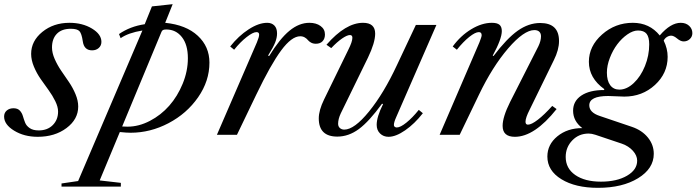

<svg xmlns="http://www.w3.org/2000/svg" viewBox="-54 -650 3359 926"><path d="M280.8 -540Q343.3 -540 389.2 -512.5Q435.1 -484.9 435.1 -448.2Q435.1 -430.2 422.4 -418.7Q409.7 -407.2 390.1 -407.2Q351.1 -407.2 345.2 -451.2Q339.8 -488.3 329.1 -499.8Q318.4 -511.2 287.1 -511.2Q243.7 -511.2 220.2 -487.1Q196.8 -462.9 196.8 -420.9Q196.8 -395 209.7 -365.5Q222.7 -335.9 241.2 -308.8Q259.8 -281.7 278.6 -254.2Q297.4 -226.6 310.3 -195.6Q323.2 -164.6 323.2 -136.2Q323.2 -74.7 266.8 -32.5Q210.4 9.8 127.9 9.8Q62.5 9.8 14.2 -19.8Q-34.2 -49.3 -34.2 -87.9Q-34.2 -106 -21.5 -116.9Q-8.8 -127.9 11.2 -127.9Q30.8 -127.9 41.3 -116.9Q51.8 -106 56.4 -90.1Q61 -74.2 67.1 -58.6Q73.2 -43 89.4 -32Q105.5 -21 132.8 -21Q174.8 -21 200.4 -46.6Q226.1 -72.3 226.1 -111.8Q226.1 -134.8 212.6 -162.1Q199.2 -189.5 180.2 -215.6Q161.1 -241.7 142.1 -269Q123 -296.4 109.6 -328.4Q96.2 -360.4 96.2 -390.1Q96.2 -452.1 150.1 -496.1Q204.1 -540 280.8 -540Z M678.7 -619.1 778.8 -629.9 742.7 -540Q843.8 -529.8 899.9 -477.5Q956.1 -425.3 956.1 -348.1Q956.1 -259.3 901.4 -180.7Q846.7 -102.1 758.8 -55.9Q670.9 -9.8 575.7 -9.8Q555.7 -9.8 523.9 -13.2L426.8 220.2L528.8 231.9V250H242.7V234.9L322.8 223.1L632.8 -502.9Q564.5 -491.7 527.8 -465.8L520 -485.8Q573.7 -522.9 644 -533.2ZM725.1 -497.1 535.2 -40Q547.4 -39.1 561 -39.1Q615.2 -39.1 668.7 -66.9Q722.2 -94.7 762.2 -140.1Q802.2 -185.5 827.1 -246.3Q852.1 -307.1 852.1 -369.1Q852.1 -434.6 823.2 -471.2Q794.4 -507.8 748 -507.8Q737.8 -507.8 732.9 -505.6Q728 -503.4 725.1 -497.1Z M1438 -540Q1470.7 -540 1491.9 -524.7Q1513.2 -509.3 1513.2 -483.9Q1513.2 -463.4 1501.7 -451.2Q1490.2 -439 1469.2 -439Q1456.1 -439 1446 -444.6Q1436 -450.2 1430.7 -457Q1425.3 -463.9 1415.8 -469.5Q1406.2 -475.1 1394 -475.1Q1352.5 -475.1 1302 -406.7Q1251.5 -338.4 1182.1 -193.8L1088.9 0H992.2L1185.1 -445.8Q1195.8 -471.7 1195.8 -482.9Q1195.8 -495.1 1183.1 -495.1Q1166 -495.1 1135.5 -471.2Q1105 -447.3 1075.2 -410.2L1056.2 -425.8Q1096.7 -477.1 1145.3 -508.5Q1193.8 -540 1234.9 -540Q1256.3 -540 1269.3 -526.9Q1282.2 -513.7 1282.2 -488.8Q1282.2 -468.3 1273.2 -445.3Q1264.2 -422.4 1238.8 -381.8L1244.1 -379.9Q1295.4 -463.4 1342 -501.7Q1388.7 -540 1438 -540Z M1543.5 -418 1520.5 -434.1Q1612.8 -540 1696.8 -540Q1755.4 -540 1755.4 -487.8Q1755.4 -444.3 1720.7 -372.1L1589.4 -103Q1576.7 -75.7 1576.7 -53.2Q1576.7 -40 1585.2 -32.5Q1593.8 -24.9 1606.4 -24.9Q1654.8 -24.9 1725.8 -112.3Q1796.9 -199.7 1860.4 -335.9L1951.7 -529.8H2050.8L1856.4 -84Q1845.7 -60.1 1845.7 -46.9Q1845.7 -41.5 1849.9 -38.3Q1854 -35.2 1859.4 -35.2Q1877 -35.2 1906 -58.6Q1935.1 -82 1965.8 -120.1L1985.4 -104Q1945.3 -52.7 1900.1 -21.5Q1855 9.8 1819.8 9.8Q1795.4 9.8 1779.1 -6.1Q1762.7 -22 1762.7 -47.9Q1762.7 -86.4 1793.5 -147.9L1788.6 -149.9Q1726.1 -64 1676.8 -27.6Q1627.4 8.8 1572.8 8.8Q1483.4 8.8 1483.4 -79.1Q1483.4 -117.7 1508.8 -169.9L1625.5 -409.2Q1645.5 -448.7 1645.5 -467.8Q1645.5 -481 1633.8 -481Q1620.1 -481 1595.9 -464.4Q1571.8 -447.8 1543.5 -418Z M2318.4 -540Q2343.8 -540 2355 -530.5Q2366.2 -521 2366.2 -500Q2366.2 -462.4 2322.3 -381.8L2326.2 -379.9Q2390.6 -464.8 2443.1 -502Q2495.6 -539.1 2551.3 -539.1Q2642.1 -539.1 2642.1 -452.1Q2642.1 -409.7 2617.2 -359.9L2500.5 -121.1Q2480.5 -82 2480.5 -63Q2480.5 -48.8 2492.2 -48.8Q2509.3 -48.8 2540.3 -72.8Q2571.3 -96.7 2609.4 -139.2L2630.4 -124Q2523.9 9.8 2429.2 9.8Q2370.1 9.8 2370.1 -43Q2370.1 -85.9 2406.2 -158.2L2542.5 -426.8Q2555.2 -453.1 2555.2 -475.1Q2555.2 -489.3 2546.9 -497.1Q2538.6 -504.9 2523.4 -504.9Q2472.7 -504.9 2396.7 -416.5Q2320.8 -328.1 2256.3 -193.8L2163.1 0H2066.4L2258.3 -445.8Q2269 -472.7 2269 -480Q2269 -495.1 2255.4 -495.1Q2238.3 -495.1 2209.2 -471.9Q2180.2 -448.7 2149.4 -410.2L2129.4 -425.8Q2167.5 -478 2218.8 -509Q2270 -540 2318.4 -540Z M2933.1 -217.8Q2968.8 -217.8 3002.4 -249.3Q3036.1 -280.8 3056.6 -331.5Q3077.1 -382.3 3077.1 -436Q3077.1 -470.7 3064.5 -486.8Q3051.8 -502.9 3022.9 -502.9Q2999 -502.9 2971.9 -484.1Q2944.8 -465.3 2923.1 -436.5Q2901.4 -407.7 2887.2 -370.6Q2873 -333.5 2873 -299.8Q2873 -260.7 2888.9 -239.3Q2904.8 -217.8 2933.1 -217.8ZM3229 -540Q3253.9 -540 3269.5 -525.6Q3285.2 -511.2 3285.2 -490.2Q3285.2 -473.1 3272.9 -461.7Q3260.7 -450.2 3243.2 -450.2Q3228.5 -450.2 3211.9 -464.1Q3195.3 -478 3183.1 -478Q3172.4 -478 3162.1 -471.4Q3151.9 -464.8 3147 -454.1Q3166 -415.5 3166 -376Q3166 -296.4 3104.7 -240.2Q3043.5 -184.1 2957 -184.1Q2947.3 -184.1 2919.9 -185.5Q2892.6 -187 2879.4 -187Q2788.1 -187 2788.1 -142.1Q2788.1 -107.4 2838.4 -90.8L2994.1 -38.1Q3042.5 -21.5 3070.8 13.4Q3099.1 48.3 3099.1 91.8Q3099.1 163.1 3023.4 209.5Q2947.8 255.9 2830.1 255.9Q2721.2 255.9 2653.6 214.4Q2585.9 172.9 2585.9 105Q2585.9 46.9 2634.3 7.3Q2682.6 -32.2 2754.4 -32.2Q2710 -65.9 2710 -116.2Q2710 -162.6 2749.8 -189.2Q2789.6 -215.8 2859.4 -215.8L2860.4 -220.2Q2786.1 -273.4 2786.1 -352.1Q2786.1 -427.2 2849.6 -483.6Q2913.1 -540 2998 -540Q3078.6 -540 3127.9 -479Q3180.2 -540 3229 -540ZM2844.2 226.1Q2920.9 226.1 2970 197.5Q3019 168.9 3019 125Q3019 100.1 2998.3 77.1Q2977.5 54.2 2945.3 43L2817.4 0Q2799.3 -5.9 2785.2 -5.9Q2737.8 -5.9 2706.1 27.1Q2674.3 60.1 2674.3 106.9Q2674.3 162.1 2720.5 194.1Q2766.6 226.1 2844.2 226.1Z"/></svg>

Font: Libre Caslon Text
Style: Italic
Weight: 400
Italic angle: -25°
Designer: Pablo Impallari, Rodrigo Fuenzalida
Foundry: Pablo Impallari, Rodrigo Fuenzalida
Version: Version 1.002